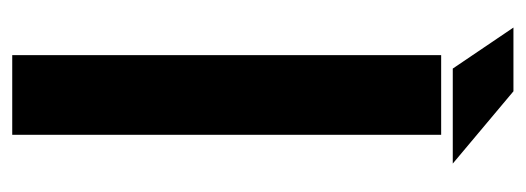

<svg xmlns="http://www.w3.org/2000/svg" viewBox="-286 -552 839 306"><g transform="rotate(90 133.0 -399.5)"><path d="M241.2 -702.1 126 -798.8H24.4L89.8 -702.1ZM68.4 0H195.3V-683.6H68.4Z"/></g></svg>

Font: Saman Dere
Style: Regular
Weight: 400
Designer: Tuna Ça_lar Gümü_
Foundry: Tuna Ça_lar Gümü_
Version: Version 1.001;hotconv 1.0.109;makeotfexe 2.5.65596